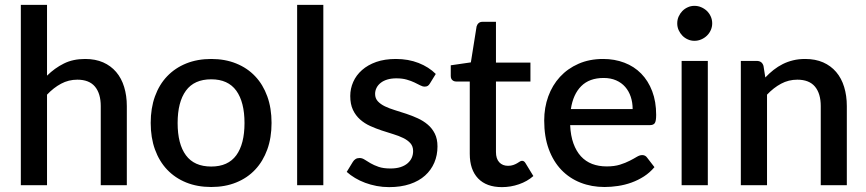

<svg xmlns="http://www.w3.org/2000/svg" viewBox="-20 -760 3556 788"><path d="M65.5 0H173V-371.5C191 -390.5 210.2 -405.5 230.8 -416.5C251.2 -427.5 273.5 -433 297.5 -433C329.8 -433 353.9 -423.5 369.8 -404.5C385.6 -385.5 393.5 -358.8 393.5 -324.5V0H500.5V-324.5C500.5 -353.2 496.8 -379.4 489.5 -403.2C482.2 -427.1 471.3 -447.5 456.8 -464.5C442.3 -481.5 424.4 -494.7 403.3 -504C382.1 -513.3 357.5 -518 329.5 -518C296.2 -518 267 -511.8 242 -499.2C217 -486.8 194 -470.2 173 -449.5V-740H65.5Z M847 -518C809 -518 774.8 -511.8 744.2 -499.5C713.8 -487.2 687.7 -469.7 666 -447C644.3 -424.3 627.7 -396.8 616 -364.5C604.3 -332.2 598.5 -295.8 598.5 -255.5C598.5 -215.2 604.3 -178.8 616 -146.5C627.7 -114.2 644.3 -86.6 666 -63.7C687.7 -40.9 713.8 -23.3 744.2 -11C774.8 1.3 809 7.5 847 7.5C884.7 7.5 918.8 1.3 949.2 -11C979.8 -23.3 1005.8 -40.9 1027.2 -63.7C1048.8 -86.6 1065.3 -114.2 1077 -146.5C1088.7 -178.8 1094.5 -215.2 1094.5 -255.5C1094.5 -295.8 1088.7 -332.2 1077 -364.5C1065.3 -396.8 1048.8 -424.3 1027.2 -447C1005.8 -469.7 979.8 -487.2 949.2 -499.5C918.8 -511.8 884.7 -518 847 -518ZM847 -76.5C800.3 -76.5 765.7 -91.9 743 -122.8C720.3 -153.6 709 -197.7 709 -255C709 -312.3 720.3 -356.6 743 -387.8C765.7 -418.9 800.3 -434.5 847 -434.5C893 -434.5 927.2 -418.9 949.8 -387.8C972.2 -356.6 983.5 -312.3 983.5 -255C983.5 -197.7 972.2 -153.6 949.8 -122.8C927.2 -91.9 893 -76.5 847 -76.5Z M1307 -740H1199.5V0H1307Z M1744.5 -417.5 1768.5 -456.5C1749.5 -475.5 1726 -490.5 1698 -501.5C1670 -512.5 1638.8 -518 1604.5 -518C1574.2 -518 1547.4 -513.9 1524.2 -505.8C1501.1 -497.6 1481.6 -486.5 1465.8 -472.5C1449.9 -458.5 1437.9 -442.3 1429.8 -424C1421.6 -405.7 1417.5 -386.3 1417.5 -366C1417.5 -343.7 1421.2 -324.7 1428.5 -309.2C1435.8 -293.7 1445.6 -280.6 1457.8 -269.7C1469.9 -258.9 1483.8 -250 1499.2 -243C1514.8 -236 1530.5 -229.8 1546.5 -224.5C1562.5 -219.2 1578.2 -214.2 1593.8 -209.5C1609.2 -204.8 1623.1 -199.5 1635.2 -193.5C1647.4 -187.5 1657.2 -180.3 1664.5 -172C1671.8 -163.7 1675.5 -153 1675.5 -140C1675.5 -130.3 1673.7 -121.2 1670 -112.7C1666.3 -104.2 1660.7 -96.7 1653 -90C1645.3 -83.3 1635.7 -78.1 1624 -74.2C1612.3 -70.4 1598.5 -68.5 1582.5 -68.5C1563.2 -68.5 1547 -70.7 1534 -75.2C1521 -79.7 1509.9 -84.7 1500.8 -90C1491.6 -95.3 1483.6 -100.2 1476.8 -104.7C1469.9 -109.2 1463 -111.5 1456 -111.5C1449.3 -111.5 1443.8 -110.1 1439.3 -107.2C1434.8 -104.4 1431 -100.5 1428 -95.5L1403 -54.5C1413 -45.5 1424.4 -37.2 1437.3 -29.5C1450.1 -21.8 1463.9 -15.2 1478.8 -9.7C1493.6 -4.2 1509.3 0.1 1525.8 3.3C1542.3 6.4 1559.3 8 1577 8C1609 8 1637.4 3.8 1662.3 -4.5C1687.1 -12.8 1707.8 -24.5 1724.5 -39.5C1741.2 -54.5 1753.8 -72.2 1762.5 -92.5C1771.2 -112.8 1775.5 -135 1775.5 -159C1775.5 -179.7 1771.8 -197.2 1764.5 -211.7C1757.2 -226.2 1747.5 -238.6 1735.5 -248.7C1723.5 -258.9 1709.8 -267.5 1694.5 -274.5C1679.2 -281.5 1663.5 -287.7 1647.5 -293C1631.5 -298.3 1615.8 -303.3 1600.5 -308C1585.2 -312.7 1571.5 -317.9 1559.5 -323.7C1547.5 -329.6 1537.8 -336.5 1530.5 -344.5C1523.2 -352.5 1519.5 -362.5 1519.5 -374.5C1519.5 -383.5 1521.5 -391.9 1525.5 -399.7C1529.5 -407.6 1535.3 -414.4 1542.8 -420.2C1550.3 -426.1 1559.4 -430.6 1570.3 -433.8C1581.1 -436.9 1593.2 -438.5 1606.5 -438.5C1622.8 -438.5 1637.1 -436.8 1649.3 -433.2C1661.4 -429.8 1672 -425.8 1681 -421.5C1690 -417.2 1697.8 -413.2 1704.5 -409.8C1711.2 -406.2 1717.3 -404.5 1723 -404.5C1728 -404.5 1732.2 -405.5 1735.5 -407.5C1738.8 -409.5 1741.8 -412.8 1744.5 -417.5Z M2040 8C2064 8 2087.3 4.1 2110 -3.8C2132.7 -11.6 2152.3 -22.8 2169 -37.5L2137 -90C2133.3 -96.7 2128.5 -100 2122.5 -100C2119.5 -100 2116.4 -98.9 2113.2 -96.8C2110.1 -94.6 2106.3 -92.2 2102 -89.8C2097.7 -87.2 2092.5 -84.9 2086.5 -82.8C2080.5 -80.6 2073.3 -79.5 2065 -79.5C2050 -79.5 2038 -84.3 2029 -94C2020 -103.7 2015.5 -117.7 2015.5 -136V-425.5H2157V-503H2015.5V-670.5H1960.5C1953.8 -670.5 1948.5 -668.8 1944.5 -665.2C1940.5 -661.8 1937.7 -657.2 1936 -651.5L1912.5 -504L1830 -492V-448.5C1830 -440.8 1832.2 -435.1 1836.5 -431.2C1840.8 -427.4 1846 -425.5 1852 -425.5H1908V-128.5C1908 -85.2 1919.4 -51.6 1942.2 -27.7C1965.1 -3.9 1997.7 8 2040 8Z M2455.5 -518C2417.8 -518 2384.1 -511.4 2354.2 -498.2C2324.4 -485.1 2299.1 -467.2 2278.2 -444.5C2257.4 -421.8 2241.4 -395.2 2230.2 -364.5C2219.1 -333.8 2213.5 -300.8 2213.5 -265.5C2213.5 -221.2 2219.7 -182 2232.2 -148C2244.7 -114 2262.1 -85.5 2284.2 -62.5C2306.4 -39.5 2332.6 -22.1 2362.7 -10.3C2392.9 1.6 2425.7 7.5 2461 7.5C2479 7.5 2497.5 6.1 2516.5 3.2C2535.5 0.4 2554 -4.3 2572 -10.8C2590 -17.3 2607 -25.7 2623 -36C2639 -46.3 2653.3 -59 2666 -74L2635.5 -113.5C2630.8 -120.2 2624.2 -123.5 2615.5 -123.5C2608.8 -123.5 2601.5 -121.1 2593.5 -116.3C2585.5 -111.4 2575.8 -106.1 2564.5 -100.3C2553.2 -94.4 2539.8 -89.1 2524.5 -84.2C2509.2 -79.4 2491 -77 2470 -77C2448 -77 2428.1 -80.4 2410.2 -87.2C2392.4 -94.1 2377.1 -104.5 2364.2 -118.5C2351.4 -132.5 2341.2 -150.1 2333.5 -171.2C2325.8 -192.4 2321.3 -217.5 2320 -246.5H2647.5C2657.2 -246.5 2663.8 -249.3 2667.5 -255C2671.2 -260.7 2673 -271.8 2673 -288.5C2673 -324.8 2667.6 -357.2 2656.7 -385.7C2645.9 -414.2 2630.8 -438.3 2611.5 -458C2592.2 -477.7 2569.2 -492.6 2542.5 -502.7C2515.8 -512.9 2486.8 -518 2455.5 -518ZM2457.5 -440C2476.8 -440 2493.9 -436.7 2508.7 -430.2C2523.6 -423.7 2536 -414.7 2546 -403.2C2556 -391.7 2563.6 -378.2 2568.7 -362.7C2573.9 -347.2 2576.5 -330.5 2576.5 -312.5H2323C2329 -352.8 2343.2 -384.2 2365.5 -406.5C2387.8 -428.8 2418.5 -440 2457.5 -440Z M2885 -510H2777.5V0H2885ZM2903 -664C2903 -674 2901.1 -683.3 2897.2 -692C2893.4 -700.7 2888.2 -708.2 2881.5 -714.8C2874.8 -721.2 2867.1 -726.4 2858.2 -730.2C2849.4 -734.1 2840 -736 2830 -736C2820.3 -736 2811.2 -734.1 2802.8 -730.2C2794.2 -726.4 2786.8 -721.2 2780.5 -714.8C2774.2 -708.2 2769.1 -700.7 2765.2 -692C2761.4 -683.3 2759.5 -674 2759.5 -664C2759.5 -654.3 2761.4 -645.2 2765.2 -636.5C2769.1 -627.8 2774.2 -620.3 2780.5 -613.8C2786.8 -607.3 2794.2 -602.1 2802.8 -598.3C2811.2 -594.4 2820.3 -592.5 2830 -592.5C2840 -592.5 2849.4 -594.4 2858.2 -598.3C2867.1 -602.1 2874.8 -607.3 2881.5 -613.8C2888.2 -620.3 2893.4 -627.8 2897.2 -636.5C2901.1 -645.2 2903 -654.3 2903 -664Z M3020.5 0H3128V-371.5C3146 -390.5 3165.2 -405.5 3185.8 -416.5C3206.2 -427.5 3228.5 -433 3252.5 -433C3284.8 -433 3308.9 -423.5 3324.8 -404.5C3340.6 -385.5 3348.5 -358.8 3348.5 -324.5V0H3455.5V-324.5C3455.5 -353.2 3451.8 -379.4 3444.5 -403.2C3437.2 -427.1 3426.3 -447.5 3411.8 -464.5C3397.3 -481.5 3379.4 -494.7 3358.3 -504C3337.1 -513.3 3312.5 -518 3284.5 -518C3266.8 -518 3250.4 -516.2 3235.3 -512.5C3220.1 -508.8 3205.8 -503.7 3192.5 -497C3179.2 -490.3 3166.6 -482.3 3154.8 -473C3142.9 -463.7 3131.7 -453.3 3121 -442L3113.5 -489.5C3109.5 -503.2 3100.2 -510 3085.5 -510H3020.5Z"/></svg>

Font: Lato Semibold
Style: Regular
Weight: 600
Designer: Lukasz Dziedzic
Foundry: tyPoland Lukasz Dziedzic
Version: Version 2.006; 2014-01-15